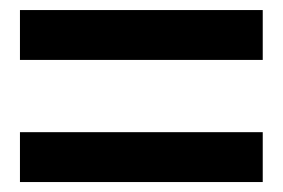

<svg xmlns="http://www.w3.org/2000/svg" viewBox="-20 -497 560 380"><path d="M19.5 -477.1H500V-378.4H19.5ZM19.5 -235.4H500V-136.7H19.5Z"/></svg>

Font: Reddit Sans Fudge SemiBold
Style: Regular
Weight: 600
Designer: Stephen Hutchings
Foundry: Reddit
Version: Version 1.011